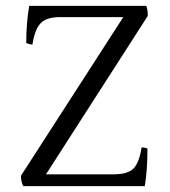

<svg xmlns="http://www.w3.org/2000/svg" viewBox="-20 -680 578 651"><path d="M366 -89Q413 -89 432.5 -108.5Q452 -128 460 -180Q473 -180 480 -176Q480 -104 471 -49H59Q51 -63 51 -84L398 -622H184Q138 -622 118 -601.5Q98 -581 90 -529Q81 -529 69 -534Q69 -601 79 -660H476Q481 -649 481 -626L136 -89Z"/></svg>

Font: Halant
Style: Regular
Weight: 400
Designer: Hitesh Malaviya (Devanagari), Satya Rajpurohit (Latin)
Foundry: Indian Type Foundry
Version: Version 1.100;PS 1.0;hotconv 1.0.78;makeotf.lib2.5.61930; tt